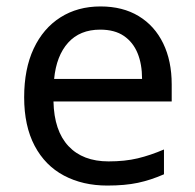

<svg xmlns="http://www.w3.org/2000/svg" viewBox="-20 -566 604 596"><path d="M292 -546Q361 -546 410.5 -516Q460 -486 486.5 -431.5Q513 -377 513 -304V-251H146Q148 -160 192.5 -112.5Q237 -65 317 -65Q368 -65 407.5 -74.5Q447 -84 489 -102V-25Q448 -7 408 1.5Q368 10 313 10Q237 10 178.5 -21Q120 -52 87.5 -113.5Q55 -175 55 -264Q55 -352 84.5 -415Q114 -478 167.5 -512Q221 -546 292 -546ZM291 -474Q228 -474 191.5 -433.5Q155 -393 148 -321H421Q421 -367 407 -401Q393 -435 364.5 -454.5Q336 -474 291 -474Z"/></svg>

Font: ugurmukhi05
Style: Book
Weight: 400
Designer: Jelle Bosma - Monotype Design Team
Foundry: Monotype Imaging Inc.
Version: Version 2.003